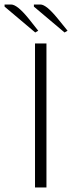

<svg xmlns="http://www.w3.org/2000/svg" viewBox="-87 -824 317 844"><path d="M66.9 -632.8H117.2V0H66.9ZM62 -794.9V-804.2H90.8Q116.2 -804.2 166 -743.2L210 -689L196.8 -681.2ZM-66.9 -794.9V-804.2H-38.1Q-11.7 -804.2 38.1 -743.2L81.1 -689L67.9 -681.2Z"/></svg>

Font: Resagokr
Style: Light
Weight: 300
Designer: gluk
Foundry: gluk
Version: Version 0.95